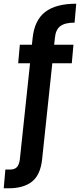

<svg xmlns="http://www.w3.org/2000/svg" viewBox="-72 -793 431 1035"><path d="M-52 222 -43 121H-18Q6 121 18.5 108.5Q31 96 35 66L90 -452H26L35 -552H100L104 -589Q114 -684 171.5 -728.5Q229 -773 339 -773L330 -671Q278 -671 253 -652Q228 -633 224 -589L220 -552H324L315 -452H210L155 66Q146 150 100.5 186Q55 222 -26 222Z"/></svg>

Font: AWOL-DM SemiBold
Style: Regular
Weight: 600
Designer: Colophon Foundry, Jonny Pinhorn, Mikhail Sharanda
Foundry: Colophon Foundry
Version: Version 1.000;Glyphs 3.2.3 (3260)